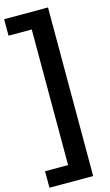

<svg xmlns="http://www.w3.org/2000/svg" viewBox="-168 -859 647 1131"><g transform="rotate(-15 156.0 -294.0)"><path d="M-15.5 220V119.5H125V-707.5H-16.5V-808H251V220Z"/></g></svg>

Font: Encode Sans SemiCondensed SemiCondensed SemiBold
Style: Regular
Weight: 600
Width: 4
Designer: Multiple Designers
Foundry: Impallari Type
Version: Version 3.000; ttfautohint (v1.8.3) -l 8 -r 50 -G 200 -x 14 